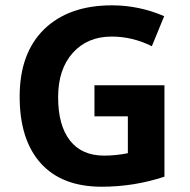

<svg xmlns="http://www.w3.org/2000/svg" viewBox="-20 -695 715 724"><path d="M336.2 -256.3V-373.6H600.1V-28.8Q485.8 9.1 363.5 9.1Q213.3 9.1 133.7 -79.4Q54.1 -167.8 54.1 -330.9Q54.1 -493.9 146.1 -584.4Q239.1 -674.9 401.9 -674.9Q504.6 -674.9 599.1 -634L552.6 -520.7Q479.8 -557.1 400.9 -557.1Q309.9 -557.1 254.6 -495.7Q199.2 -434.3 199.2 -328.4Q199.2 -222.4 243.7 -165.3Q288.2 -108.2 372.6 -108.2Q416.6 -108.2 462.1 -117.3V-256.3Z"/></svg>

Font: Khula
Style: Bold
Weight: 700
Designer: Erin McLaughlin, Steve Matteson
Version: Version 1.000;PS 1.0;hotconv 1.0.72;makeotf.lib2.5.5900; ttf